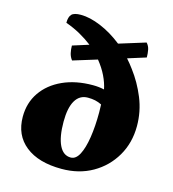

<svg xmlns="http://www.w3.org/2000/svg" viewBox="-108 -804 818 906"><g transform="rotate(15 301.0 -351.0)"><path d="M275 12Q162 12 98.5 -38.5Q35 -89 35 -179Q35 -247 70.5 -298.5Q106 -350 169.5 -379Q233 -408 317 -408Q346 -408 372 -402Q366 -433 350 -466Q334 -499 308 -531L191 -495Q180 -509 176 -526.5Q172 -544 172 -563L251 -588Q224 -609 191 -627.5Q158 -646 119 -660Q119 -689 131 -701.5Q143 -714 176 -714Q220 -714 274 -691.5Q328 -669 380 -628L509 -668Q521 -655 524.5 -637.5Q528 -620 528 -600L439 -572Q457 -552 473 -530Q514 -476 540.5 -411Q567 -346 567 -275Q567 -193 529 -128Q491 -63 425.5 -25.5Q360 12 275 12ZM303 -51Q328 -51 344.5 -82.5Q361 -114 369.5 -168.5Q378 -223 378 -291Q378 -314 377 -330Q361 -338 345 -341.5Q329 -345 309 -345Q269 -345 248 -309.5Q227 -274 227 -206Q227 -132 246.5 -91.5Q266 -51 303 -51Z"/></g></svg>

Font: Petrona Black
Style: Regular
Weight: 900
Designer: Ringo R. Seeber
Foundry: Ringo R. Seeber
Version: Version 2.001; ttfautohint (v1.8.3)